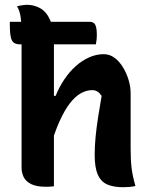

<svg xmlns="http://www.w3.org/2000/svg" viewBox="-20 -776 640 801"><path d="M21 -685H355Q371 -685 377.5 -672.5Q384 -660 384 -629Q384 -620 383 -610.5Q382 -601 380 -591H62Q39 -591 30 -607Q21 -623 21 -673Q21 -676 21 -679Q21 -682 21 -685ZM168 3Q132 3 110 -8Q88 -19 79 -37Q70 -55 70 -75Q70 -159 70 -230.5Q70 -302 70 -368.5Q70 -435 70 -504.5Q70 -574 70 -653Q70 -679 66 -705.5Q62 -732 51 -750Q59 -752 65.5 -753Q72 -754 79 -755Q86 -756 92 -756Q122 -756 148 -741.5Q174 -727 189.5 -691.5Q205 -656 205 -594Q205 -517 205 -442.5Q205 -368 205 -295Q205 -222 205 -148.5Q205 -75 205 1Q198 2 192 2.5Q186 3 180.5 3Q175 3 168 3ZM186 -149V-376H212Q227 -413 248.5 -445Q270 -477 296.5 -500.5Q323 -524 352.5 -537Q382 -550 413 -550Q437 -550 457 -535.5Q477 -521 492 -497Q507 -473 516 -444Q525 -415 525 -386Q525 -348 525 -309Q525 -270 525 -231.5Q525 -193 525 -154Q525 -108 529 -75Q533 -42 545 0Q531 3 519 4Q507 5 493 5Q455 5 428.5 -6Q402 -17 388.5 -46.5Q375 -76 375 -129Q375 -168 379 -207.5Q383 -247 389.5 -288.5Q396 -330 404 -376Q396 -388 386.5 -394Q377 -400 365 -400Q341 -400 317.5 -387Q294 -374 271.5 -345Q249 -316 227.5 -268Q206 -220 186 -149Z"/></svg>

Font: Recursive Monospace Casual
Style: Bold
Weight: 700
Version: Version 1.047